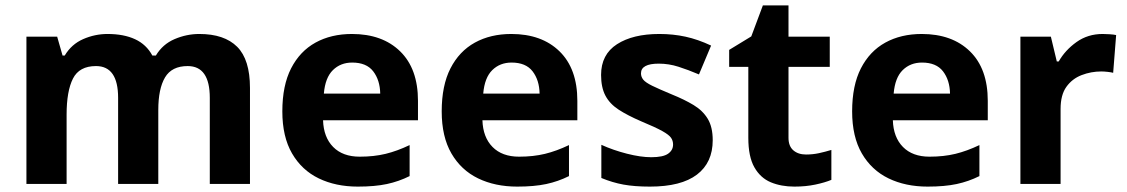

<svg xmlns="http://www.w3.org/2000/svg" viewBox="-20 -682 4180 712"><path d="M719 -556Q812 -556 859.5 -508.5Q907 -461 907 -356V0H758V-319Q758 -437 676 -437Q617 -437 592 -395Q567 -353 567 -274V0H418V-319Q418 -437 336 -437Q274 -437 250.5 -390.5Q227 -344 227 -257V0H78V-546H192L212 -476H220Q245 -518 288.5 -537Q332 -556 379 -556Q439 -556 481 -536.5Q523 -517 545 -476H558Q583 -518 627.5 -537Q672 -556 719 -556Z M1285 -556Q1398 -556 1464 -491.5Q1530 -427 1530 -308V-236H1178Q1180 -173 1215.5 -137Q1251 -101 1314 -101Q1367 -101 1410 -111.5Q1453 -122 1499 -144V-29Q1459 -9 1414.5 0.5Q1370 10 1307 10Q1225 10 1162 -20.5Q1099 -51 1063 -113Q1027 -175 1027 -269Q1027 -365 1059.5 -428.5Q1092 -492 1150 -524Q1208 -556 1285 -556ZM1286 -450Q1243 -450 1214.5 -422Q1186 -394 1181 -335H1390Q1389 -385 1364 -417.5Q1339 -450 1286 -450Z M1876 -556Q1989 -556 2055 -491.5Q2121 -427 2121 -308V-236H1769Q1771 -173 1806.5 -137Q1842 -101 1905 -101Q1958 -101 2001 -111.5Q2044 -122 2090 -144V-29Q2050 -9 2005.5 0.5Q1961 10 1898 10Q1816 10 1753 -20.5Q1690 -51 1654 -113Q1618 -175 1618 -269Q1618 -365 1650.5 -428.5Q1683 -492 1741 -524Q1799 -556 1876 -556ZM1877 -450Q1834 -450 1805.5 -422Q1777 -394 1772 -335H1981Q1980 -385 1955 -417.5Q1930 -450 1877 -450Z M2623 -162Q2623 -79 2564.5 -34.5Q2506 10 2390 10Q2333 10 2292 2.5Q2251 -5 2210 -22V-145Q2254 -125 2305 -112Q2356 -99 2395 -99Q2439 -99 2457.5 -112Q2476 -125 2476 -146Q2476 -160 2468.5 -171Q2461 -182 2436 -196Q2411 -210 2358 -232Q2307 -254 2274 -275.5Q2241 -297 2225 -327.5Q2209 -358 2209 -404Q2209 -480 2268 -518Q2327 -556 2425 -556Q2476 -556 2522 -546Q2568 -536 2617 -513L2572 -406Q2532 -423 2496 -434.5Q2460 -446 2423 -446Q2357 -446 2357 -410Q2357 -397 2365.5 -386.5Q2374 -376 2398.5 -364Q2423 -352 2471 -332Q2518 -313 2552 -292.5Q2586 -272 2604.5 -241.5Q2623 -211 2623 -162Z M2969 -109Q2994 -109 3017 -114Q3040 -119 3063 -126V-15Q3039 -5 3003.5 2.5Q2968 10 2926 10Q2877 10 2838.5 -6Q2800 -22 2777.5 -61.5Q2755 -101 2755 -171V-434H2684V-497L2766 -547L2809 -662H2904V-546H3057V-434H2904V-171Q2904 -140 2922 -124.5Q2940 -109 2969 -109Z M3398 -556Q3511 -556 3577 -491.5Q3643 -427 3643 -308V-236H3291Q3293 -173 3328.5 -137Q3364 -101 3427 -101Q3480 -101 3523 -111.5Q3566 -122 3612 -144V-29Q3572 -9 3527.5 0.5Q3483 10 3420 10Q3338 10 3275 -20.5Q3212 -51 3176 -113Q3140 -175 3140 -269Q3140 -365 3172.5 -428.5Q3205 -492 3263 -524Q3321 -556 3398 -556ZM3399 -450Q3356 -450 3327.5 -422Q3299 -394 3294 -335H3503Q3502 -385 3477 -417.5Q3452 -450 3399 -450Z M4069 -556Q4080 -556 4095 -555Q4110 -554 4119 -552L4108 -412Q4101 -414 4087.5 -415.5Q4074 -417 4064 -417Q4026 -417 3991 -403.5Q3956 -390 3934.5 -360Q3913 -330 3913 -278V0H3764V-546H3877L3899 -454H3906Q3930 -496 3972 -526Q4014 -556 4069 -556Z"/></svg>

Font: Noto Sans Thaana
Style: Bold
Weight: 700
Designer: David Williams
Foundry: Google Inc.
Version: Version 3.001; ttfautohint (v1.8.4.7-5d5b)